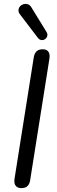

<svg xmlns="http://www.w3.org/2000/svg" viewBox="-20 -967 297 994"><path d="M90.7 6.9Q69.9 6.9 60.7 -5.9Q51.5 -18.7 55.4 -42.6L154.8 -670.2Q158.2 -691.1 169.6 -701.5Q180.9 -711.9 201.3 -711.9Q221.6 -711.9 230.6 -699.3Q239.6 -686.7 235.7 -662.4L136.3 -35.3Q133.4 -14.9 122.5 -4Q111.6 6.9 90.7 6.9ZM176.2 -770.9 84.7 -891Q74.9 -903.3 75.7 -914.5Q76.4 -925.8 83.8 -934.1Q91.1 -942.3 102.1 -945.5Q113.1 -948.6 124.6 -944.7Q136.1 -940.8 143.9 -926.7L221.1 -801Q227.4 -789.8 224.5 -780Q221.6 -770.3 213.3 -764.4Q205 -758.6 194.7 -759.6Q184.5 -760.6 176.2 -770.9Z"/></svg>

Font: Nunito ExtraLight
Style: Italic
Weight: 200
Italic angle: -9°
Designer: Vernon Adams
Foundry: Vernon Adams
Version: Version 3.602